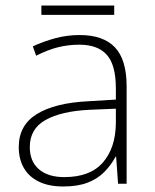

<svg xmlns="http://www.w3.org/2000/svg" viewBox="-20 -666 561 696"><path d="M269 -539Q354 -539 396.5 -494.5Q439 -450 439 -353V0H408L401 -98H399Q383 -68 358.5 -43Q334 -18 298 -4Q262 10 209 10Q157 10 121 -7.5Q85 -25 66.5 -57Q48 -89 48 -133Q48 -212 113.5 -252.5Q179 -293 300 -299L400 -305V-345Q400 -431 367 -467.5Q334 -504 268 -504Q227 -504 189.5 -494.5Q152 -485 111 -464L99 -498Q138 -516 180.5 -527.5Q223 -539 269 -539ZM304 -268Q202 -263 145 -231Q88 -199 88 -133Q88 -81 121 -52.5Q154 -24 213 -24Q307 -24 353 -77Q399 -130 400 -219V-272ZM394 -646V-612H130V-646Z"/></svg>

Font: Noto Sans Hebrew ExtraLight
Style: Regular
Weight: 250
Designer: Monotype Design Team
Foundry: Monotype Imaging Inc.
Version: Version 2.003